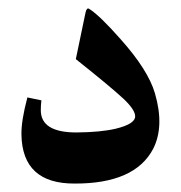

<svg xmlns="http://www.w3.org/2000/svg" viewBox="-20 -436 430 455"><path d="M347.2 -214.8Q370.1 -136.2 342.8 -83Q299.3 -0.5 156.7 -1Q32.7 -0.5 30.8 -117.2Q30.3 -150.4 44.9 -205.1L78.1 -198.2Q76.7 -187 76.7 -174.8Q76.7 -122.1 161.1 -122.1Q218.3 -122.6 253.9 -130.9Q300.3 -142.1 300.3 -160.2Q300.3 -175.8 272.9 -201.7Q243.7 -229 159.7 -295.9L182.6 -405.8Q185.5 -418.9 191.4 -415Q216.3 -399.4 266.1 -342.8Q331.1 -270 347.2 -214.8Z"/></svg>

Font: Parastoo Print
Style: Print-Bold
Weight: 700
Foundry: Saber Rastikerdar (saber.rastikerdar@gmail.com)
Version: Version 1.0.0-alpha3